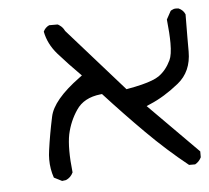

<svg xmlns="http://www.w3.org/2000/svg" viewBox="-41 -403 605 555"><g transform="rotate(-5 261.5 -125.0)"><path d="M119.6 -343.3Q107.9 -337.9 102.5 -326.2Q109.4 -290 135.7 -259.8Q164.1 -227.5 201.2 -190.4L193.4 -184.6Q114.7 -127 105 -79.1Q94.2 -28.8 87.9 17.1Q85.9 30.8 85.9 43.5Q85.9 71.3 94.7 96.7L117.7 108.4L128.9 106.9Q143.1 101.1 149.9 86.4Q146 51.3 146 23.9Q146 -4.4 149.9 -23.9Q158.2 -62 179.2 -92.8Q201.2 -126 250 -131.3L254.4 -131.8Q311.5 -69.3 368.9 -12Q426.3 45.4 487.3 94.2H504.9Q516.6 87.9 522.9 75.2V58.1L379.9 -85.9L391.1 -90.8Q432.1 -107.9 474.6 -142.1Q514.6 -174.3 514.6 -232.4V-273.9Q514.6 -311 515.1 -340.3Q509.8 -353 496.6 -358.9Q493.2 -359.4 491 -359.4Q488.8 -359.4 486.8 -359.4Q484.9 -359.4 482.9 -358.9Q481 -358.4 479.5 -357.4Q476.1 -356.4 473.1 -354L460 -330.1Q464.4 -289.1 464.4 -261.2Q464.4 -227.1 457 -211.9Q443.8 -184.1 421.9 -168.5Q406.2 -157.7 371.1 -148.9Q354 -144.5 326.2 -139.6L164.1 -322.8Q158.7 -334 149.9 -339.8Q147.5 -341.8 144 -343.3Z"/></g></svg>

Font: NaikaiFont
Style: Light
Weight: 300
Version: Version 1.89